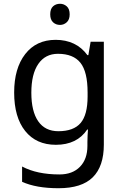

<svg xmlns="http://www.w3.org/2000/svg" viewBox="-20 -757 655 1017"><path d="M275 -546Q328 -546 370.5 -526Q413 -506 443 -465H448L460 -536H530V9Q530 124 471.5 182Q413 240 290 240Q172 240 97 206V125Q176 167 295 167Q364 167 403.5 126.5Q443 86 443 16V-5Q443 -17 444 -39.5Q445 -62 446 -71H442Q388 10 276 10Q172 10 113.5 -63Q55 -136 55 -267Q55 -395 113.5 -470.5Q172 -546 275 -546ZM287 -472Q220 -472 183 -418.5Q146 -365 146 -266Q146 -167 182.5 -114.5Q219 -62 289 -62Q370 -62 407 -105.5Q444 -149 444 -246V-267Q444 -377 406 -424.5Q368 -472 287 -472ZM298 -737Q318 -737 333.5 -723.5Q349 -710 349 -681Q349 -653 333.5 -639Q318 -625 298 -625Q276 -625 261 -639Q246 -653 246 -681Q246 -710 261 -723.5Q276 -737 298 -737Z"/></svg>

Font: Noto Sans Samaritan
Style: Regular
Weight: 400
Designer: Monotype Design Team
Foundry: Monotype Imaging Inc.
Version: Version 2.001; ttfautohint (v1.8.4.7-5d5b)